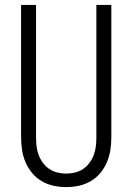

<svg xmlns="http://www.w3.org/2000/svg" viewBox="-20 -755 540 783"><path d="M250 8Q224 8 198.5 2.5Q173 -3 150.5 -16Q128 -29 111 -49.5Q94 -70 84 -93.5Q74 -117 70 -143Q66 -169 66 -195V-735H127V-195Q127 -177 129 -159Q131 -141 137.5 -123.5Q144 -106 155 -91Q166 -76 181 -66Q196 -56 214 -51.5Q232 -47 250 -47Q268 -47 286 -51.5Q304 -56 319 -66Q334 -76 345 -91Q356 -106 362.5 -123.5Q369 -141 371 -159Q373 -177 373 -195V-735H434V-195Q434 -169 430 -143Q426 -117 416 -93.5Q406 -70 389 -49.5Q372 -29 349.5 -16Q327 -3 301.5 2.5Q276 8 250 8Z"/></svg>

Font: Iosevka Fixed SS04 Light
Style: Regular
Weight: 300
Monospace: yes
Designer: Belleve Invis
Foundry: Belleve Invis
Version: Version 32.5.0